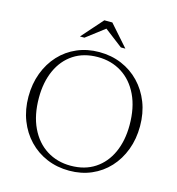

<svg xmlns="http://www.w3.org/2000/svg" viewBox="-125 -973 1004 1090"><g transform="rotate(15 377.0 -428.0)"><path d="M373 -685Q444.5 -685 505 -659.5Q565.5 -634 610.2 -587.2Q655 -540.5 679.8 -477.2Q704.5 -414 704.5 -338Q704.5 -262.5 680.5 -198.8Q656.5 -135 613 -88Q569.5 -41 510.2 -15.5Q451 10 380.5 10Q309 10 248.5 -15.5Q188 -41 143.2 -87.8Q98.5 -134.5 73.8 -198Q49 -261.5 49 -337Q49 -412.5 73 -476.2Q97 -540 140.5 -587Q184 -634 243.5 -659.5Q303 -685 373 -685ZM381 -19.5Q464 -19.5 523.2 -58.5Q582.5 -97.5 614 -167.2Q645.5 -237 645.5 -328.5Q645.5 -431 610.5 -504.2Q575.5 -577.5 513.8 -616.5Q452 -655.5 372.5 -655.5Q289.5 -655.5 230.2 -616.5Q171 -577.5 139.5 -507.8Q108 -438 108 -346.5Q108 -244.5 143 -171Q178 -97.5 239.8 -58.5Q301.5 -19.5 381 -19.5ZM368 -830.5H385.5L269.5 -742H243L353 -866.5H400L510 -742H483.5Z"/></g></svg>

Font: Newsreader 24pt Light
Style: Regular
Weight: 300
Designer: Hugues Gentile
Foundry: Production Type
Version: Version 1.003